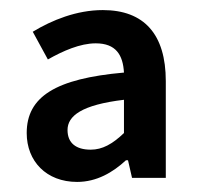

<svg xmlns="http://www.w3.org/2000/svg" viewBox="-20 -738 393 381"><path d="M133 -377C172 -377 204 -396 230 -420H234L242 -385H309V-577C309 -670 266 -718 184 -718C132 -718 83 -698 45 -675L75 -620C105 -637 139 -652 170 -652C210 -652 224 -629 226 -594C90 -582 33 -546 33 -474C33 -418 72 -377 133 -377ZM160 -441C131 -441 114 -454 114 -480C114 -508 142 -530 226 -540V-474C203 -452 183 -441 160 -441Z"/></svg>

Font: Source Sans Pro Semibold
Style: Regular
Weight: 600
Designer: Paul D. Hunt
Foundry: Adobe Systems Incorporated
Version: Version 3.006;hotconv 1.0.111;makeotfexe 2.5.65597